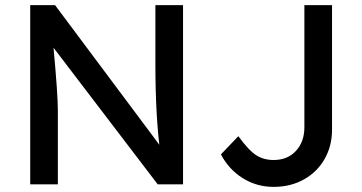

<svg xmlns="http://www.w3.org/2000/svg" viewBox="-20 -720 1415 750"><path d="M98 -700H195L623 -127L607 -118L606 -127Q597 -190 592 -277.5Q587 -365 587 -470V-700H695V0H596L175 -552L186 -566Q186 -563 186.5 -561.5Q187 -560 187 -557Q198 -438 202 -377.5Q206 -317 206 -291V0H98ZM843 -117 911 -188Q952 -132 981 -113.5Q1010 -95 1049 -95Q1103 -95 1136 -130.5Q1169 -166 1169 -223V-700H1277V-213Q1277 -150 1248 -99Q1219 -48 1167 -19Q1115 10 1049 10Q982 10 927.5 -24.5Q873 -59 843 -117Z"/></svg>

Font: Easer Grotesk Variable
Style: Regular
Weight: 400
Designer: Boardeaser, Bonnie Shaver-Troup, Thomas Jockin
Foundry: Lexend
Version: Version 1.001;Glyphs 3.1.2 (3151)